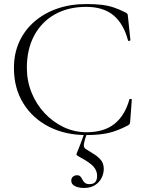

<svg xmlns="http://www.w3.org/2000/svg" viewBox="-20 -656 727 951"><path d="M407 -636Q452 -636 484.5 -632Q517 -628 545 -618.5Q573 -609 604 -593Q610 -589 611.5 -586.5Q613 -584 614 -571L626 -457Q626 -455 620.5 -453.5Q615 -452 614 -456Q592 -539 541.5 -580.5Q491 -622 407 -622Q318 -622 252 -585Q186 -548 149.5 -480Q113 -412 113 -320Q113 -255 136.5 -197Q160 -139 201.5 -95Q243 -51 296 -26Q349 -1 409 -1Q495 -1 547 -42.5Q599 -84 621 -164Q622 -167 627.5 -166Q633 -165 633 -163L625 -57Q624 -45 622 -42Q620 -39 614 -35Q561 -7 515.5 3Q470 13 408 13Q303 13 222 -28.5Q141 -70 95 -145Q49 -220 49 -319Q49 -391 75.5 -449Q102 -507 150.5 -549Q199 -591 264 -613.5Q329 -636 407 -636ZM411 2Q398 41 395.5 57.5Q393 74 404 81.5Q415 89 440 104Q461 116 477.5 134Q494 152 494 181Q494 202 484 223.5Q474 245 452 260Q430 275 395 275Q370 275 351.5 266Q333 257 333 239Q333 226 341.5 219Q350 212 361 212Q373 212 378.5 218.5Q384 225 388.5 234Q393 243 400.5 249.5Q408 256 424 256Q461 256 461 215Q461 189 442.5 168.5Q424 148 375 122Q360 114 359 110Q358 106 365 91Q372 74 376 63.5Q380 53 385 40Q390 27 399 1Z"/></svg>

Font: Cormorant Infant Light Light
Style: Regular
Weight: 300
Version: Version 4.001